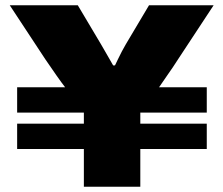

<svg xmlns="http://www.w3.org/2000/svg" viewBox="-20 -708 847 728"><path d="M298 0V-143H45V-239H298V-281H45V-377H227Q216 -391 195.5 -420Q175 -449 152 -483L17 -688H275L363 -540Q368 -532 376 -517.5Q384 -503 393 -488Q402 -473 409 -460H416Q421 -470 427.5 -484Q434 -498 442 -513Q450 -528 457 -540L545 -688H790L655 -483Q636 -453 615 -423.5Q594 -394 583 -377H764V-281H512V-239H764V-143H512V0Z"/></svg>

Font: Archivo Expanded Black
Style: Regular
Weight: 900
Width: 7
Designer: Hector Gatti
Foundry: Omnibus-Type
Version: Version 2.001